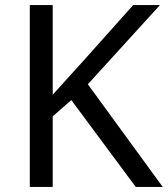

<svg xmlns="http://www.w3.org/2000/svg" viewBox="-20 -734 659 754"><path d="M619 0 325 -403 608 -714H503L310 -498C269 -452 227 -407 187 -362V-714H97V0H187V-277L260 -341L513 0Z"/></svg>

Font: Noto Sans Cypriot
Style: Regular
Weight: 400
Designer: Monotype Design Team
Foundry: Monotype Imaging Inc.
Version: Version 2.002